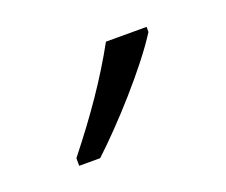

<svg xmlns="http://www.w3.org/2000/svg" viewBox="-45 -828 335 284"><g transform="rotate(-20 122.0 -685.5)"><path d="M204 -757V-765H140C113 -716 82 -671 40 -618V-606H73C113 -643 175 -711 204 -757Z"/></g></svg>

Font: Noto Sans Khmer UI ExtraCondensed Light
Style: Regular
Weight: 300
Width: 2
Designer: Danh Hong and the Monotype Design Team
Foundry: Monotype Imaging Inc.
Version: Version 2.002